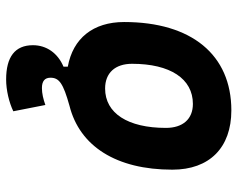

<svg xmlns="http://www.w3.org/2000/svg" viewBox="-94 -473 774 626"><g transform="rotate(90 293.0 -160.0)"><path d="M239.3 207C273.9 207 314.5 197.3 342.8 183.6L322.3 79.1C303.2 85.9 284.7 90.3 267.1 90.3C244.6 90.3 233.4 81.1 233.4 62.5C233.4 34.2 251.5 21 324.7 0.5C457 -32.7 533.2 -152.3 533.2 -335C533.2 -456.1 461.4 -527.3 339.8 -527.3C158.7 -527.3 51.8 -397.5 51.8 -177.7C51.8 -76.7 105 -10.7 197.3 5.9V20C153.3 38.6 127.4 75.2 127.4 119.6C127.4 178.2 165.5 207 239.3 207ZM268.6 -115.7C217.8 -115.7 188 -148.4 188 -203.6C188 -328.1 236.8 -401.9 318.8 -401.9C368.2 -401.9 397 -369.1 397 -314C397 -189.5 349.1 -115.7 268.6 -115.7Z"/></g></svg>

Font: Cascadia Code
Style: Bold Italic
Weight: 700
Italic angle: -10°
Monospace: yes
Designer: Aaron Bell
Foundry: Saja Typeworks
Version: Version 2404.023